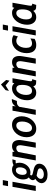

<svg xmlns="http://www.w3.org/2000/svg" viewBox="1505 -2285 1030 4080"><g transform="rotate(-90 2020.0 -245.0)"><path d="M104.5 -589.5 125 -700H233.5L212.5 -589.5ZM2 0 90 -494.5H197.5L110 0Z M390.5 -113.5Q366 -113.5 345 -118.5Q333.5 -107.5 333.5 -93Q333.5 -76 360.8 -68Q388 -60 432.5 -50.5Q454 -46 479.5 -38.8Q505 -31.5 528.2 -18Q551.5 -4.5 566.2 17.5Q581 39.5 581 73.5Q581 120.5 552.5 160.5Q524 200.5 471.5 225.2Q419 250 347 250Q282.5 250 243 230.8Q203.5 211.5 185.2 182.5Q167 153.5 167 124Q167 88 192.8 51.2Q218.5 14.5 259.5 -9.5Q247 -19 239.5 -32.5Q232 -46 232 -65Q232 -86 247 -108.5Q262 -131 290 -147.5Q246.5 -187.5 246.5 -269Q246.5 -330 273.2 -383.8Q300 -437.5 347.5 -470.8Q395 -504 458 -504Q515.5 -504 552.5 -472Q566.5 -481.5 591.8 -488.8Q617 -496 646 -496H674.5L654.5 -427.5H614.5Q611.5 -427.5 604 -426.5Q596.5 -425.5 588 -423Q602 -390 602 -347Q602 -288.5 575.5 -235Q549 -181.5 501.5 -147.5Q454 -113.5 390.5 -113.5ZM405.5 -192.5Q436 -192.5 458.2 -213Q480.5 -233.5 492.5 -267Q504.5 -300.5 504.5 -339Q504.5 -379.5 489 -401.5Q473.5 -423.5 441.5 -423.5Q411 -423.5 389.2 -403.5Q367.5 -383.5 355.8 -350.2Q344 -317 344 -277.5Q344 -237.5 359 -215Q374 -192.5 405.5 -192.5ZM258.5 105.5Q258.5 135 284 153.2Q309.5 171.5 355 171.5Q389.5 171.5 418.5 160.5Q447.5 149.5 465 131.2Q482.5 113 482.5 91.5Q482.5 64.5 458.8 51.8Q435 39 399.8 32.5Q364.5 26 329 18Q304.5 28.5 281.5 51.8Q258.5 75 258.5 105.5Z M651 0 739 -494.5H833L835 -452.5Q860.5 -480 888.8 -492Q917 -504 952 -504Q1020 -504 1052.2 -462Q1084.5 -420 1084.5 -349.5Q1084.5 -339.5 1083 -324.5Q1081.5 -309.5 1076.5 -275.8Q1071.5 -242 1060.2 -176.5Q1049 -111 1029.5 0H921Q936.5 -88 946.2 -145.8Q956 -203.5 961.8 -238.2Q967.5 -273 970.2 -291.2Q973 -309.5 973.5 -318.2Q974 -327 974 -333Q974 -413.5 910 -413.5Q864 -413.5 830 -369.5L759 0Z M1324 10Q1263.5 10 1223.5 -17Q1183.5 -44 1163.8 -90Q1144 -136 1144 -192.5Q1144 -254.5 1163.8 -310.5Q1183.5 -366.5 1219.5 -410Q1255.5 -453.5 1304 -478.8Q1352.5 -504 1409.5 -504Q1470 -504 1510 -476.5Q1550 -449 1569.8 -403Q1589.5 -357 1589.5 -300.5Q1589.5 -239 1569.5 -183.2Q1549.5 -127.5 1513.5 -84Q1477.5 -40.5 1429.2 -15.2Q1381 10 1324 10ZM1340.5 -80Q1380 -80 1411 -108.5Q1442 -137 1460 -185.2Q1478 -233.5 1478 -292.5Q1478 -351 1456.5 -382.2Q1435 -413.5 1392.5 -413.5Q1354 -413.5 1322.8 -385.2Q1291.5 -357 1273.2 -309Q1255 -261 1255 -201.5Q1255 -143 1276.5 -111.5Q1298 -80 1340.5 -80Z M1620 0 1708 -494.5H1809L1800 -426Q1819 -463.5 1854.2 -485.8Q1889.5 -508 1926 -508H1955L1914.5 -400.5H1874Q1849 -400.5 1825.5 -384.5Q1802 -368.5 1789.5 -347L1727.5 0Z M2090.5 10Q2015.5 10 1972.8 -44Q1930 -98 1930 -183.5Q1930 -244 1948.2 -301.2Q1966.5 -358.5 2000.5 -404.2Q2034.5 -450 2081.5 -477Q2128.5 -504 2186 -504Q2220 -504 2244.8 -493Q2269.5 -482 2288.5 -455.5L2303 -494.5H2397.5L2338 -150Q2334 -126.5 2334 -108.5Q2334 -87.5 2344 -81.5Q2354 -75.5 2377.5 -75.5L2351 10Q2308 10 2284.2 6.2Q2260.5 2.5 2247.8 -10.8Q2235 -24 2224.5 -52.5Q2201 -25.5 2169 -7.8Q2137 10 2090.5 10ZM2129 -80Q2190 -80 2223.2 -134.8Q2256.5 -189.5 2256.5 -293.5Q2256.5 -413.5 2176 -413.5Q2138 -413.5 2107.8 -384.5Q2077.5 -355.5 2060 -307.5Q2042.5 -259.5 2042.5 -202Q2042.5 -149.5 2063 -114.8Q2083.5 -80 2129 -80ZM2128.5 -570 2145 -642 2265 -739.5 2361 -629 2346 -559.5 2244.5 -641Z M2437 0 2525 -494.5H2619L2621 -452.5Q2646.5 -480 2674.8 -492Q2703 -504 2738 -504Q2806 -504 2838.2 -462Q2870.5 -420 2870.5 -349.5Q2870.5 -339.5 2869 -324.5Q2867.5 -309.5 2862.5 -275.8Q2857.5 -242 2846.2 -176.5Q2835 -111 2815.5 0H2707Q2722.5 -88 2732.2 -145.8Q2742 -203.5 2747.8 -238.2Q2753.5 -273 2756.2 -291.2Q2759 -309.5 2759.5 -318.2Q2760 -327 2760 -333Q2760 -413.5 2696 -413.5Q2650 -413.5 2616 -369.5L2545 0Z M3104 10Q3041.5 10 3003.5 -16.8Q2965.5 -43.5 2948 -89Q2930.5 -134.5 2930.5 -190.5Q2930.5 -252 2948.2 -308.2Q2966 -364.5 3000.2 -408.5Q3034.5 -452.5 3084 -478.2Q3133.5 -504 3196.5 -504Q3236.5 -504 3265.2 -494.8Q3294 -485.5 3312.5 -471L3285 -378.5Q3265.5 -394.5 3242.5 -404Q3219.5 -413.5 3194.5 -413.5Q3148 -413.5 3114 -385.8Q3080 -358 3061.2 -310.5Q3042.5 -263 3042.5 -205Q3042.5 -147 3065.2 -113.2Q3088 -79.5 3138.5 -79.5Q3185.5 -79.5 3243 -114.5L3234 -24.5Q3209.5 -9.5 3176.2 0.2Q3143 10 3104 10Z M3409.5 -589.5 3430 -700H3538.5L3517.5 -589.5ZM3307 0 3395 -494.5H3502.5L3415 0Z M3695 10Q3620 10 3577.2 -44Q3534.5 -98 3534.5 -183.5Q3534.5 -244 3552.8 -301.2Q3571 -358.5 3605 -404.2Q3639 -450 3686 -477Q3733 -504 3790.5 -504Q3824.5 -504 3849.2 -493Q3874 -482 3893 -455.5L3907.5 -494.5H4002L3942.5 -150Q3938.5 -126.5 3938.5 -108.5Q3938.5 -87.5 3948.5 -81.5Q3958.5 -75.5 3982 -75.5L3955.5 10Q3912.5 10 3888.8 6.2Q3865 2.5 3852.2 -10.8Q3839.5 -24 3829 -52.5Q3805.5 -25.5 3773.5 -7.8Q3741.5 10 3695 10ZM3733.5 -80Q3794.5 -80 3827.8 -134.8Q3861 -189.5 3861 -293.5Q3861 -413.5 3780.5 -413.5Q3742.5 -413.5 3712.2 -384.5Q3682 -355.5 3664.5 -307.5Q3647 -259.5 3647 -202Q3647 -149.5 3667.5 -114.8Q3688 -80 3733.5 -80Z"/></g></svg>

Font: Cabin Condensed SemiBold
Style: Italic
Weight: 600
Width: 3
Italic angle: -10°
Designer: Pablo Impallari
Foundry: Pablo Impallari. http://www.impallari.com Igino Marini. http://www.ikern.com
Version: Version 3.001; ttfautohint (v1.8.3)